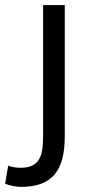

<svg xmlns="http://www.w3.org/2000/svg" viewBox="-89 -542 353 753"><path d="M-7 191C115 191 165 128 165 -7V-522H80V-5C80 76 62 116 -9 116C-25 116 -44 113 -57 108L-69 179C-52 186 -22 191 -7 191Z"/></svg>

Font: Repo
Style: Regular
Weight: 400
Designer: Stefan Peev
Foundry: Context Ltd
Version: Version 0.000